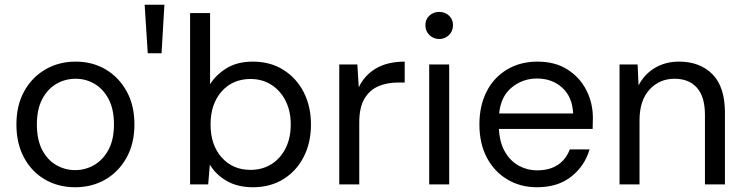

<svg xmlns="http://www.w3.org/2000/svg" viewBox="-20 -775 3128 807"><path d="M296 12Q225 12 169 -20.5Q113 -53 81 -112.5Q49 -172 49 -252Q49 -332 81.5 -391Q114 -450 170.5 -483Q227 -516 298 -516Q369 -516 424.5 -483Q480 -450 512.5 -391Q545 -332 545 -252Q545 -172 512 -112.5Q479 -53 423 -20.5Q367 12 296 12ZM296 -60Q339 -60 376 -81.5Q413 -103 436 -145.5Q459 -188 459 -252Q459 -316 436.5 -358.5Q414 -401 377.5 -422.5Q341 -444 298 -444Q254 -444 217 -422.5Q180 -401 157.5 -358.5Q135 -316 135 -252Q135 -188 157 -145.5Q179 -103 216 -81.5Q253 -60 296 -60Z M601 -551 588 -755H671L659 -551Z M1043 12Q979 12 933 -14.5Q887 -41 862 -83L855 0H779V-720H863V-421Q887 -460 932 -488Q977 -516 1043 -516Q1116 -516 1171 -481.5Q1226 -447 1256.5 -387.5Q1287 -328 1287 -252Q1287 -175 1256.5 -115.5Q1226 -56 1171 -22Q1116 12 1043 12ZM1033 -61Q1082 -61 1120 -84.5Q1158 -108 1180 -151Q1202 -194 1202 -252Q1202 -309 1180 -352Q1158 -395 1120 -419Q1082 -443 1033 -443Q958 -443 911.5 -390.5Q865 -338 865 -252Q865 -166 911.5 -113.5Q958 -61 1033 -61Z M1406 0V-504H1482L1488 -408Q1512 -459 1560.5 -487.5Q1609 -516 1681 -516V-428H1650Q1607 -428 1570.5 -412.5Q1534 -397 1512 -360.5Q1490 -324 1490 -260V0Z M1826 -611Q1802 -611 1785 -627.5Q1768 -644 1768 -669Q1768 -694 1785 -709.5Q1802 -725 1826 -725Q1850 -725 1867 -709.5Q1884 -694 1884 -669Q1884 -644 1867 -627.5Q1850 -611 1826 -611ZM1784 0V-504H1868V0Z M2237 12Q2167 12 2112 -21Q2057 -54 2026 -113Q1995 -172 1995 -252Q1995 -331 2025.5 -390.5Q2056 -450 2111.5 -483Q2167 -516 2239 -516Q2313 -516 2365 -483Q2417 -450 2444.5 -396Q2472 -342 2472 -279Q2472 -269 2471.5 -258Q2471 -247 2471 -233H2077Q2080 -175 2103 -136Q2126 -97 2161.5 -78Q2197 -59 2237 -59Q2290 -59 2324.5 -82Q2359 -105 2375 -147H2458Q2438 -78 2381.5 -33Q2325 12 2237 12ZM2237 -445Q2177 -445 2131 -407.5Q2085 -370 2078 -298H2389Q2386 -367 2343.5 -406Q2301 -445 2237 -445Z M2584 0V-504H2660L2664 -416Q2688 -463 2732.5 -489.5Q2777 -516 2834 -516Q2922 -516 2974.5 -463Q3027 -410 3027 -301V0H2943V-292Q2943 -368 2909.5 -406Q2876 -444 2815 -444Q2752 -444 2710 -398.5Q2668 -353 2668 -269V0Z"/></svg>

Font: DM Sans
Style: Regular
Weight: 400
Designer: Colophon Foundry, Jonny Pinhorn
Foundry: Colophon Foundry
Version: Version 4.004; ttfautohint (v1.8.4.7-5d5b)